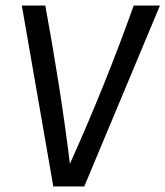

<svg xmlns="http://www.w3.org/2000/svg" viewBox="-20 -675 599 695"><path d="M559 -655H464C396 -464 319 -273 233 -82C210 -272 179 -463 144 -655H59L173 0H285Z"/></svg>

Font: Ropa Sans
Style: Italic
Weight: 400
Designer: Botio Nikoltchev
Foundry: Botjo Nikoltchev
Version: Version 1.002